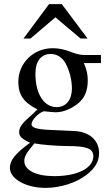

<svg xmlns="http://www.w3.org/2000/svg" viewBox="-20 -694 540 932"><path d="M433 64C433 122 357 161 243 161C155 161 98 132 98 88C98 65 107 50 147 2C181 9 260 15 309 15C400 15 433 27 433 64ZM152 -338C152 -397 180 -432 226 -432C257 -432 283 -415 299 -385C318 -350 329 -305 329 -264C329 -209 300 -174 255 -174C193 -174 152 -239 152 -335ZM470 -388V-427H393C373 -427 358 -430 338 -437L316 -445C289 -455 262 -460 236 -460C143 -460 69 -388 69 -297C69 -234 95 -196 162 -163C148 -149 134 -136 119 -123C86 -94 73 -74 73 -54C73 -32 84 -21 126 -1C54 51 28 84 28 121C28 174 105 218 201 218C273 218 349 194 401 154C442 122 461 89 461 49C461 -13 414 -55 340 -58L211 -64C157 -67 133 -75 133 -91C133 -111 166 -146 193 -154L212 -152C230 -150 244 -149 250 -149C285 -149 322 -164 354 -188C390 -215 406 -252 406 -304C406 -333 401 -356 387 -388ZM405 -507 280 -674H218L94 -507H128L249 -610L371 -507Z"/></svg>

Font: XITS Math
Style: Regular
Weight: 400
Designer: MicroPress Inc., with final additions and corrections provided by Coen Hoffman, Elsevier (retired)
Version: Version 1.302